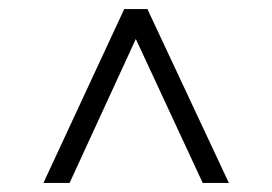

<svg xmlns="http://www.w3.org/2000/svg" viewBox="-20 -725 598 422"><path d="M271.5 -654.5H285.5L133 -323H75.5L253 -705H304L483 -323H425.5Z"/></svg>

Font: Newsreader 60pt ExtraBold
Style: Regular
Weight: 800
Designer: Hugues Gentile
Foundry: Production Type
Version: Version 1.003